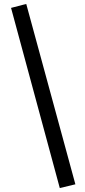

<svg xmlns="http://www.w3.org/2000/svg" viewBox="-20 -731 430 973"><path d="M283 222 36 -691 113 -711 362 203Z"/></svg>

Font: Ysabeau Infant SemiBold
Style: Regular
Weight: 600
Designer: Christian Thalmann (Catharsis Fonts)
Version: Version 2.002; featfreeze: ss01,ss02,lnum